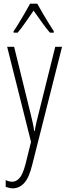

<svg xmlns="http://www.w3.org/2000/svg" viewBox="-20 -784 367 1046"><path d="M19 -529H57L148 -159Q155 -130 158.5 -114Q162 -98 163.5 -88.5Q165 -79 166 -70H169Q174 -99 179 -119.5Q184 -140 189 -160L281 -529H318L155 116Q138 185 111.5 213.5Q85 242 49 242Q39 242 30 239.5Q21 237 11 234V197Q29 206 47 206Q68 206 86 186.5Q104 167 119 110L149 -11ZM183 -764Q196 -740 214 -709.5Q232 -679 248.5 -652.5Q265 -626 273 -614V-606H252Q231 -630 207.5 -663.5Q184 -697 163 -726Q144 -699 120 -664Q96 -629 76 -606H54V-614Q66 -631 82.5 -658Q99 -685 115.5 -713.5Q132 -742 144 -764Z"/></svg>

Font: Noto Sans Lao Looped ExtraCondensed ExtraLight
Style: Regular
Weight: 200
Width: 2
Designer: Mark Frömberg, Ben Mitchell
Foundry: The Fontpad Ltd
Version: Version 1.002; ttfautohint (v1.8.4.7-5d5b)